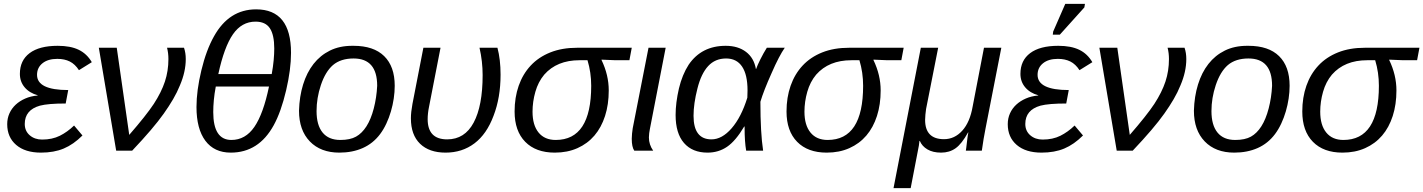

<svg xmlns="http://www.w3.org/2000/svg" viewBox="-20 -773 7302 985"><path d="M196 -57Q248 -57 287 -76.5Q326 -96 360 -129L403 -78Q357 -32 307 -11Q257 10 190 10Q109 10 63 -29.5Q17 -69 17 -136Q17 -166 28.5 -191.5Q40 -217 60.5 -236Q81 -255 109.5 -267.5Q138 -280 173 -283L174 -284Q131 -296 106.5 -325Q82 -354 82 -394Q82 -463 132 -500.5Q182 -538 276 -538Q342 -538 384 -517.5Q426 -497 451 -454L385 -413Q365 -444 338 -457.5Q311 -471 274 -471Q226 -471 198 -448.5Q170 -426 170 -389Q170 -311 330 -311L317 -242Q227 -242 185 -231Q107 -209 107 -137Q107 -101 132.5 -79Q158 -57 196 -57Z M643 -81Q730 -181 769 -240Q808 -300 826 -354.5Q844 -409 844 -470Q844 -501 837 -528H924Q933 -502 933 -470Q933 -405 903 -335Q889 -300 868 -264Q847 -228 820 -190Q767 -115 658 0H576L487 -528H579Z M1294 -725Q1473 -725 1473 -502Q1473 -417 1448 -310Q1422 -199 1384 -130Q1307 10 1164 10Q1079 10 1033.5 -51Q988 -112 988 -224Q988 -308 1013 -412Q1038 -516 1078 -587Q1155 -725 1294 -725ZM1167 -55Q1239 -55 1285 -122Q1331 -189 1360 -329H1087Q1080 -292 1077 -259.5Q1074 -227 1074 -198Q1074 -55 1167 -55ZM1291 -662Q1220 -662 1175 -597Q1130 -532 1100 -393H1374Q1381 -431 1384 -464Q1387 -497 1387 -524Q1387 -594 1364.5 -628Q1342 -662 1291 -662Z M2005 -333Q2005 -301 2000 -267.5Q1995 -234 1985.5 -201.5Q1976 -169 1962 -139Q1948 -109 1930 -85Q1894 -37 1841 -13.5Q1788 10 1721 10Q1625 10 1569.5 -47.5Q1514 -105 1514 -205Q1516 -278 1535 -339.5Q1554 -401 1588.5 -445Q1623 -489 1672.5 -513.5Q1722 -538 1787 -538H1794Q1897 -538 1951 -485Q2005 -432 2005 -333ZM1915 -333Q1915 -473 1794 -473Q1728 -473 1688 -439Q1649 -405 1626 -336Q1604 -270 1604 -203Q1604 -131 1635 -93Q1666 -55 1726 -55Q1776 -55 1806.5 -72Q1837 -89 1860 -125Q1883 -161 1897.5 -216.5Q1912 -272 1915 -333Z M2240 -528 2181 -225Q2174 -191 2174 -162Q2174 -58 2274 -58Q2364 -58 2410 -144Q2456 -230 2456 -388Q2456 -458 2440 -528H2532Q2548 -468 2548 -390Q2548 -272 2512 -179Q2477 -85 2414 -37.5Q2351 10 2266 10Q2182 10 2135 -35.5Q2088 -81 2088 -166Q2088 -197 2096 -240L2152 -528Z M2826 10Q2729 10 2674.5 -45.5Q2620 -101 2620 -201Q2620 -273 2641 -333Q2662 -393 2702.5 -436.5Q2743 -480 2803 -504Q2863 -528 2941 -528H2952H3221L3209 -464H3138L3066 -467V-465Q3103 -388 3103 -309Q3103 -237 3084 -178Q3065 -119 3029.5 -77.5Q2994 -36 2942.5 -13Q2891 10 2826 10ZM2831 -55Q3013 -55 3013 -333Q3013 -401 2994 -464H2953Q2837 -464 2772 -390Q2741 -353 2726.5 -302Q2712 -251 2712 -200Q2712 -131 2743 -93Q2774 -55 2831 -55Z M3309 -68Q3309 -31 3331 0H3234Q3221 -19 3221 -61Q3221 -74 3222.5 -87.5Q3224 -101 3226 -115L3307 -528H3395L3314 -111Q3312 -100 3310.5 -89.5Q3309 -79 3309 -68Z M3703 -538Q3766 -538 3807 -507Q3848 -476 3858 -419H3859Q3865 -437 3881 -469Q3897 -501 3914 -528H4006Q3992 -508 3975 -475.5Q3958 -443 3938 -397Q3898 -308 3881 -251Q3881 -171 3884.5 -108.5Q3888 -46 3895 0H3808Q3800 -46 3800 -116V-124H3798Q3754 -50 3710 -20Q3666 10 3610 10Q3532 10 3489 -39.5Q3446 -89 3446 -183Q3446 -245 3463 -319Q3480 -390 3513 -441Q3579 -538 3703 -538ZM3705 -473Q3649 -473 3613 -434Q3577 -395 3558 -319Q3538 -241 3538 -179Q3538 -58 3630 -58Q3684 -58 3733.5 -115Q3783 -172 3814 -272L3815 -309Q3815 -390 3787 -431.5Q3759 -473 3705 -473Z M4221 10Q4124 10 4069.5 -45.5Q4015 -101 4015 -201Q4015 -273 4036 -333Q4057 -393 4097.5 -436.5Q4138 -480 4198 -504Q4258 -528 4336 -528H4347H4616L4604 -464H4533L4461 -467V-465Q4498 -388 4498 -309Q4498 -237 4479 -178Q4460 -119 4424.5 -77.5Q4389 -36 4337.5 -13Q4286 10 4221 10ZM4226 -55Q4408 -55 4408 -333Q4408 -401 4389 -464H4348Q4232 -464 4167 -390Q4136 -353 4121.5 -302Q4107 -251 4107 -200Q4107 -131 4138 -93Q4169 -55 4226 -55Z M4935 0 4937 -14Q4941 -48 4943.5 -67.5Q4946 -87 4948 -93H4946Q4914 -35 4882.5 -12.5Q4851 10 4808 10Q4766 10 4738 -6.5Q4710 -23 4699 -50H4697L4694 -26L4652 192H4564L4704 -528H4793L4731 -214Q4729 -199 4727.5 -185Q4726 -171 4726 -158Q4726 -59 4823 -59Q4877 -59 4916.5 -102.5Q4956 -146 4970 -227L5028 -528H5117L5036 -114Q5031 -88 5026 -59.5Q5021 -31 5017 0Z M5329 -57Q5381 -57 5420 -76.5Q5459 -96 5493 -129L5536 -78Q5490 -32 5440 -11Q5390 10 5323 10Q5242 10 5196 -29.5Q5150 -69 5150 -136Q5150 -166 5161.5 -191.5Q5173 -217 5193.5 -236Q5214 -255 5242.5 -267.5Q5271 -280 5306 -283L5307 -284Q5264 -296 5239.5 -325Q5215 -354 5215 -394Q5215 -463 5265 -500.5Q5315 -538 5409 -538Q5475 -538 5517 -517.5Q5559 -497 5584 -454L5518 -413Q5498 -444 5471 -457.5Q5444 -471 5407 -471Q5359 -471 5331 -448.5Q5303 -426 5303 -389Q5303 -311 5463 -311L5450 -242Q5360 -242 5318 -231Q5240 -209 5240 -137Q5240 -101 5265.5 -79Q5291 -57 5329 -57ZM5381 -595 5383 -611 5445 -753H5546L5543 -735L5417 -595Z M5776 -81Q5863 -181 5902 -240Q5941 -300 5959 -354.5Q5977 -409 5977 -470Q5977 -501 5970 -528H6057Q6066 -502 6066 -470Q6066 -405 6036 -335Q6022 -300 6001 -264Q5980 -228 5953 -190Q5900 -115 5791 0H5709L5620 -528H5712Z M6596 -333Q6596 -301 6591 -267.5Q6586 -234 6576.5 -201.5Q6567 -169 6553 -139Q6539 -109 6521 -85Q6485 -37 6432 -13.5Q6379 10 6312 10Q6216 10 6160.5 -47.5Q6105 -105 6105 -205Q6107 -278 6126 -339.5Q6145 -401 6179.5 -445Q6214 -489 6263.5 -513.5Q6313 -538 6378 -538H6385Q6488 -538 6542 -485Q6596 -432 6596 -333ZM6506 -333Q6506 -473 6385 -473Q6319 -473 6279 -439Q6240 -405 6217 -336Q6195 -270 6195 -203Q6195 -131 6226 -93Q6257 -55 6317 -55Q6367 -55 6397.5 -72Q6428 -89 6451 -125Q6474 -161 6488.5 -216.5Q6503 -272 6506 -333Z M6867 10Q6770 10 6715.5 -45.5Q6661 -101 6661 -201Q6661 -273 6682 -333Q6703 -393 6743.5 -436.5Q6784 -480 6844 -504Q6904 -528 6982 -528H6993H7262L7250 -464H7179L7107 -467V-465Q7144 -388 7144 -309Q7144 -237 7125 -178Q7106 -119 7070.5 -77.5Q7035 -36 6983.5 -13Q6932 10 6867 10ZM6872 -55Q7054 -55 7054 -333Q7054 -401 7035 -464H6994Q6878 -464 6813 -390Q6782 -353 6767.5 -302Q6753 -251 6753 -200Q6753 -131 6784 -93Q6815 -55 6872 -55Z"/></svg>

Font: Libra Sans Modern
Style: Italic
Weight: 400
Italic angle: -12°
Foundry: Stefan Peev, Context Ltd
Version: Version 1.000